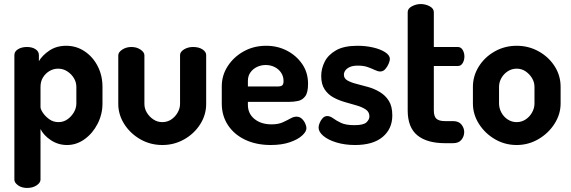

<svg xmlns="http://www.w3.org/2000/svg" viewBox="-20 -707 2820 948"><path d="M114 221Q87 221 69 208Q51 195 51 180V-435Q51 -453 69 -464Q87 -475 113 -475Q139 -475 155.5 -464Q172 -453 172 -435V-405Q189 -434 224 -457.5Q259 -481 307 -481Q357 -481 398 -453.5Q439 -426 462.5 -380Q486 -334 486 -278V-196Q486 -143 462 -96Q438 -49 398 -20Q358 9 311 9Q267 9 231 -15Q195 -39 180 -70V180Q180 195 161 208Q142 221 114 221ZM269 -104Q293 -104 312.5 -117.5Q332 -131 344.5 -152Q357 -173 357 -196V-278Q357 -301 345 -321Q333 -341 312.5 -354.5Q292 -368 267 -368Q245 -368 225.5 -357Q206 -346 193 -326Q180 -306 180 -278V-178Q180 -168 191.5 -150.5Q203 -133 223 -118.5Q243 -104 269 -104Z M782 9Q722 9 672.5 -19.5Q623 -48 593.5 -94.5Q564 -141 564 -194V-434Q564 -449 583.5 -462Q603 -475 629 -475Q655 -475 674 -462Q693 -449 693 -434V-194Q693 -171 705 -151Q717 -131 737 -117.5Q757 -104 781 -104Q806 -104 825.5 -117Q845 -130 857 -151Q869 -172 869 -194V-435Q869 -451 888.5 -463Q908 -475 933 -475Q962 -475 980 -463Q998 -451 998 -435V-194Q998 -140 968.5 -93.5Q939 -47 889.5 -19Q840 9 782 9Z M1317 9Q1246 9 1191.5 -16.5Q1137 -42 1106 -88.5Q1075 -135 1075 -196V-281Q1075 -335 1104.5 -380.5Q1134 -426 1183.5 -453.5Q1233 -481 1294 -481Q1350 -481 1396.5 -457Q1443 -433 1472 -391Q1501 -349 1501 -293Q1501 -250 1487 -231.5Q1473 -213 1451.5 -208.5Q1430 -204 1407 -204H1204V-189Q1204 -146 1236.5 -119.5Q1269 -93 1321 -93Q1354 -93 1376 -103Q1398 -113 1414 -122Q1430 -131 1444 -131Q1459 -131 1470 -121Q1481 -111 1487 -97.5Q1493 -84 1493 -74Q1493 -57 1471.5 -37.5Q1450 -18 1410.5 -4.5Q1371 9 1317 9ZM1204 -280H1350Q1367 -280 1373.5 -285.5Q1380 -291 1380 -307Q1380 -330 1368 -348Q1356 -366 1336 -376Q1316 -386 1292 -386Q1269 -386 1249 -376.5Q1229 -367 1216.5 -349.5Q1204 -332 1204 -308Z M1733 9Q1683 9 1641.5 -3.5Q1600 -16 1576.5 -36Q1553 -56 1553 -77Q1553 -87 1558.5 -100.5Q1564 -114 1573.5 -124Q1583 -134 1596 -134Q1610 -134 1625.5 -122.5Q1641 -111 1664.5 -100Q1688 -89 1730 -89Q1775 -89 1789.5 -103Q1804 -117 1804 -132Q1804 -154 1786.5 -166Q1769 -178 1742 -186Q1715 -194 1684.5 -202.5Q1654 -211 1627 -225.5Q1600 -240 1583 -265.5Q1566 -291 1566 -332Q1566 -368 1583 -402Q1600 -436 1639 -458.5Q1678 -481 1745 -481Q1786 -481 1822.5 -472.5Q1859 -464 1882 -449Q1905 -434 1905 -416Q1905 -407 1899 -392.5Q1893 -378 1882.5 -366Q1872 -354 1857 -354Q1846 -354 1830.5 -361.5Q1815 -369 1795 -376Q1775 -383 1747 -383Q1722 -383 1707 -376Q1692 -369 1685 -359Q1678 -349 1678 -338Q1678 -320 1695 -310Q1712 -300 1739.5 -293Q1767 -286 1797.5 -277.5Q1828 -269 1855.5 -252.5Q1883 -236 1900 -209Q1917 -182 1917 -137Q1917 -71 1869.5 -31Q1822 9 1733 9Z M2178 0Q2088 0 2040.5 -39Q1993 -78 1993 -162V-647Q1993 -665 2014 -676Q2035 -687 2057 -687Q2081 -687 2101.5 -676Q2122 -665 2122 -647V-475H2240Q2256 -475 2264.5 -460.5Q2273 -446 2273 -428Q2273 -410 2264.5 -395.5Q2256 -381 2240 -381H2122V-162Q2122 -133 2134.5 -121Q2147 -109 2178 -109H2217Q2245 -109 2258.5 -92Q2272 -75 2272 -55Q2272 -34 2258.5 -17Q2245 0 2217 0Z M2531 9Q2473 9 2424 -19.5Q2375 -48 2345 -95Q2315 -142 2315 -196V-278Q2315 -332 2344 -378.5Q2373 -425 2422.5 -453Q2472 -481 2531 -481Q2590 -481 2639.5 -453.5Q2689 -426 2718.5 -380Q2748 -334 2748 -278V-196Q2748 -143 2718 -96Q2688 -49 2638.5 -20Q2589 9 2531 9ZM2531 -104Q2555 -104 2575 -117Q2595 -130 2607 -151.5Q2619 -173 2619 -196V-278Q2619 -301 2607 -321Q2595 -341 2575.5 -354.5Q2556 -368 2531 -368Q2507 -368 2487 -355Q2467 -342 2455.5 -321.5Q2444 -301 2444 -278V-196Q2444 -173 2455.5 -151.5Q2467 -130 2487 -117Q2507 -104 2531 -104Z"/></svg>

Font: Dosis
Style: Bold
Weight: 700
Designer: EdgarTolentino, PabloImpallari, IginoMarini
Foundry: EdgarTolentino, PabloImpallari, IginoMarini
Version: Version 3.001; ttfautohint (v1.8.2)